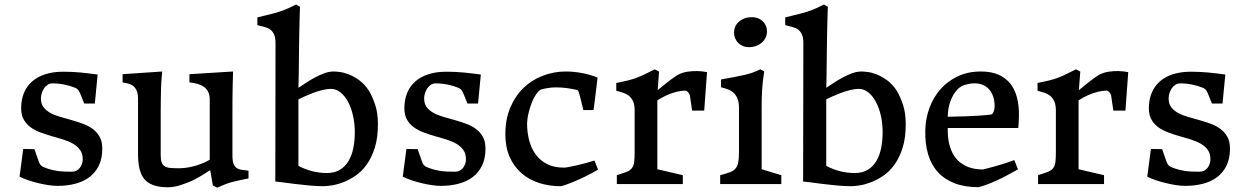

<svg xmlns="http://www.w3.org/2000/svg" viewBox="-20 -832 5626 868"><path d="M85 -158.7 135.7 -157.7 154.3 -104.5Q159.7 -89.8 164.1 -85.4Q168.5 -81.1 172.4 -78.6Q188.5 -71.3 204.1 -66.9Q219.7 -62.5 235.8 -59.8Q252 -57.1 269 -56.4Q286.1 -55.7 304.7 -55.7Q315.9 -55.7 325.2 -60.3Q334.5 -64.9 340.8 -73Q347.2 -81.1 350.6 -91.1Q354 -101.1 354 -112.3Q354 -137.7 342 -154.3Q330.1 -170.9 310.5 -182.1Q291 -193.4 265.9 -201.2Q240.7 -209 214.8 -216.3Q189 -223.6 163.8 -232.9Q138.7 -242.2 119.1 -256.1Q99.6 -270 87.6 -290.8Q75.7 -311.5 75.7 -342.8Q75.7 -380.9 88.1 -411.4Q100.6 -441.9 124.8 -463.4Q148.9 -484.9 184.3 -496.3Q219.7 -507.8 265.6 -507.8Q306.2 -507.8 343.8 -504.2Q381.3 -500.5 421.4 -495.1L408.7 -363.8H360.8L346.2 -400.4Q340.8 -414.6 335.4 -422.6Q330.1 -430.7 319.8 -435.1Q299.3 -443.8 271.7 -449.5Q244.1 -455.1 216.8 -455.1Q205.1 -455.1 195.3 -448.7Q185.5 -442.4 179 -432.4Q172.4 -422.4 168.7 -410.4Q165 -398.4 165 -386.7Q165 -362.8 177 -347.2Q189 -331.5 208.5 -321Q228 -310.5 252.9 -303.5Q277.8 -296.4 303.7 -289.1Q329.6 -281.7 354.5 -272.7Q379.4 -263.7 398.9 -249.3Q418.5 -234.9 430.4 -213.6Q442.4 -192.4 442.4 -160.6Q442.4 -114.7 426.5 -82.8Q410.6 -50.8 383.3 -30.5Q356 -10.3 319.1 -1Q282.2 8.3 240.7 8.3Q222.2 8.3 199.2 4.9Q176.3 1.5 152.8 -4.2Q129.4 -9.8 107.4 -17.3Q85.4 -24.9 68.4 -33.2Z M604 -388.2Q603.5 -412.6 595.9 -426.3Q588.4 -439.9 577.9 -446.5Q567.4 -453.1 555.4 -455.3Q543.5 -457.5 534.2 -459.5V-496.6L713.4 -508.8Q711.9 -495.1 710.9 -482.4Q710 -469.7 709 -454.8Q708 -439.9 707.8 -422.4Q707.5 -404.8 707 -381.6Q706.5 -358.4 706.5 -328.6Q706.5 -298.8 706.5 -260.3V-130.9Q706.5 -110.4 710.7 -98.4Q714.8 -86.4 724.4 -80.3Q733.9 -74.2 749.8 -72.8Q765.6 -71.3 789.1 -71.3Q808.6 -71.3 828.6 -74.7Q848.6 -78.1 867.2 -83.7Q885.7 -89.4 901.4 -96.2Q917 -103 928.2 -109.9V-382.3Q928.2 -402.3 921.4 -416.3Q914.6 -430.2 902.3 -439Q890.1 -447.8 873.3 -452.6Q856.4 -457.5 836.4 -459.5V-496.6L1033.7 -508.8Q1032.7 -482.9 1032 -451.7Q1031.2 -420.4 1031 -387.5Q1030.8 -354.5 1030.8 -321.8Q1030.8 -289.1 1030.8 -260.3V-129.4Q1030.8 -103.5 1036.4 -90.3Q1042 -77.1 1051.8 -71.3Q1061.5 -65.4 1074.7 -64Q1087.9 -62.5 1103.5 -60.5V-25.4Q1077.6 -20 1060.1 -16.4Q1042.5 -12.7 1027.3 -8.5Q1012.2 -4.4 997.3 1.5Q982.4 7.3 961.9 16.6L942.4 6.3L930.2 -63Q914.6 -52.2 897 -41.5Q881.8 -32.2 863 -22.2Q844.2 -12.2 824.7 -5.4Q820.3 -3.9 811.5 -0.5Q802.7 2.9 791.5 6.3Q780.3 9.8 766.8 12.2Q753.4 14.6 739.7 14.6Q704.1 14.6 679.9 7.1Q655.8 -0.5 640.6 -14.2Q625.5 -27.8 617.9 -46.4Q610.4 -64.9 607.2 -86.7Q604 -108.4 604 -132.3Q604 -156.2 604 -180.7Z M1225.6 -636.2Q1225.6 -662.6 1218.8 -677Q1211.9 -691.4 1200.7 -699.2Q1189.5 -707 1174.6 -710.4Q1159.7 -713.9 1143.6 -718.3V-753.4Q1165.5 -758.8 1182.6 -762.9Q1199.7 -767.1 1213.9 -770.8Q1228 -774.4 1239.7 -778.1Q1251.5 -781.7 1263.7 -786.4Q1275.9 -791 1288.8 -797.1Q1301.8 -803.2 1318.4 -811.5L1336.4 -801.3Q1335.9 -795.9 1335.4 -779.1Q1335 -762.2 1334.2 -737.3Q1333.5 -712.4 1333 -682.1Q1332.5 -651.9 1332 -620.4Q1331.5 -588.9 1331.3 -558.3Q1331.1 -527.8 1330.6 -502.7Q1330.1 -477.5 1329.8 -459.5Q1329.6 -441.4 1329.1 -435.1Q1342.8 -443.8 1361.8 -456.5Q1380.9 -469.2 1402.3 -481Q1423.8 -492.7 1445.8 -500.7Q1467.8 -508.8 1487.8 -508.8Q1496.6 -508.8 1515.6 -506.6Q1534.7 -504.4 1557.6 -495.4Q1580.6 -486.3 1604.7 -468.8Q1628.9 -451.2 1648.4 -420.9Q1664.1 -394.5 1676.3 -357.7Q1688.5 -320.8 1688.5 -270Q1688.5 -208.5 1674.3 -163.8Q1660.2 -119.1 1637.7 -87.9Q1615.2 -56.6 1587.2 -37.6Q1559.1 -18.6 1531.7 -8.1Q1504.4 2.4 1480.2 6.1Q1456.1 9.8 1441.4 9.8Q1413.1 9.8 1377.9 6.6Q1342.8 3.4 1310.5 -0.7Q1278.3 -4.9 1254.6 -8.1Q1231 -11.2 1225.6 -11.2H1224.6ZM1329.1 -82Q1358.4 -66.9 1390.4 -58.3Q1422.4 -49.8 1458 -49.8Q1492.7 -49.8 1516.8 -64.5Q1541 -79.1 1555.9 -104.5Q1570.8 -129.9 1577.4 -163.1Q1584 -196.3 1584 -233.9Q1584 -273.4 1575.9 -309.1Q1567.9 -344.7 1553.5 -371.6Q1539.1 -398.4 1519.3 -414.3Q1499.5 -430.2 1476.1 -430.2Q1458.5 -430.2 1436.8 -424.8Q1415 -419.4 1394.5 -411.6Q1374 -403.8 1356.4 -395.8Q1338.9 -387.7 1329.1 -382.8Z M1817.4 -158.7 1868.2 -157.7 1886.7 -104.5Q1892.1 -89.8 1896.5 -85.4Q1900.9 -81.1 1904.8 -78.6Q1920.9 -71.3 1936.5 -66.9Q1952.1 -62.5 1968.3 -59.8Q1984.4 -57.1 2001.5 -56.4Q2018.6 -55.7 2037.1 -55.7Q2048.3 -55.7 2057.6 -60.3Q2066.9 -64.9 2073.2 -73Q2079.6 -81.1 2083 -91.1Q2086.4 -101.1 2086.4 -112.3Q2086.4 -137.7 2074.5 -154.3Q2062.5 -170.9 2043 -182.1Q2023.4 -193.4 1998.3 -201.2Q1973.1 -209 1947.3 -216.3Q1921.4 -223.6 1896.2 -232.9Q1871.1 -242.2 1851.6 -256.1Q1832 -270 1820.1 -290.8Q1808.1 -311.5 1808.1 -342.8Q1808.1 -380.9 1820.6 -411.4Q1833 -441.9 1857.2 -463.4Q1881.3 -484.9 1916.7 -496.3Q1952.1 -507.8 1998 -507.8Q2038.6 -507.8 2076.2 -504.2Q2113.8 -500.5 2153.8 -495.1L2141.1 -363.8H2093.3L2078.6 -400.4Q2073.2 -414.6 2067.9 -422.6Q2062.5 -430.7 2052.2 -435.1Q2031.7 -443.8 2004.2 -449.5Q1976.6 -455.1 1949.2 -455.1Q1937.5 -455.1 1927.7 -448.7Q1918 -442.4 1911.4 -432.4Q1904.8 -422.4 1901.1 -410.4Q1897.5 -398.4 1897.5 -386.7Q1897.5 -362.8 1909.4 -347.2Q1921.4 -331.5 1940.9 -321Q1960.4 -310.5 1985.4 -303.5Q2010.3 -296.4 2036.1 -289.1Q2062 -281.7 2086.9 -272.7Q2111.8 -263.7 2131.3 -249.3Q2150.9 -234.9 2162.8 -213.6Q2174.8 -192.4 2174.8 -160.6Q2174.8 -114.7 2158.9 -82.8Q2143.1 -50.8 2115.7 -30.5Q2088.4 -10.3 2051.5 -1Q2014.6 8.3 1973.1 8.3Q1954.6 8.3 1931.6 4.9Q1908.7 1.5 1885.3 -4.2Q1861.8 -9.8 1839.8 -17.3Q1817.9 -24.9 1800.8 -33.2Z M2264.6 -225.1Q2264.6 -293 2287.1 -345.9Q2309.6 -398.9 2347.4 -435.1Q2385.3 -471.2 2434.8 -490Q2484.4 -508.8 2538.1 -508.8Q2572.3 -508.8 2609.9 -502Q2647.5 -495.1 2681.6 -481.4Q2681.2 -478 2679.7 -466.1Q2678.2 -454.1 2676.3 -437.7Q2674.3 -421.4 2672.1 -403.3Q2669.9 -385.3 2668 -369.9Q2666 -354.5 2664.8 -344.5Q2663.6 -334.5 2663.1 -334.5H2617.2Q2610.8 -360.8 2606.7 -377.9Q2602.5 -395 2599.6 -405.3Q2596.7 -415.5 2594.5 -419.9Q2592.3 -424.3 2589.4 -425.3Q2565.4 -430.7 2542 -433.8Q2518.6 -437 2493.2 -437Q2477.1 -437 2459 -434.3Q2440.9 -431.6 2423.8 -426.8Q2414.1 -420.4 2405.8 -408.7Q2397.5 -397 2390.6 -382.8Q2383.8 -368.7 2378.7 -353Q2373.5 -337.4 2369.9 -322.5Q2366.2 -307.6 2364.5 -294.9Q2362.8 -282.2 2362.8 -274.4Q2362.8 -235.4 2371.8 -199.2Q2380.9 -163.1 2400.6 -135.3Q2420.4 -107.4 2452.1 -90.8Q2483.9 -74.2 2529.8 -74.2Q2537.1 -74.2 2553.7 -77.4Q2570.3 -80.6 2590.6 -85.2Q2610.8 -89.8 2631.3 -95.5Q2651.9 -101.1 2667.5 -106.4L2683.6 -65.4Q2656.2 -48.8 2628.2 -35.2Q2600.1 -21.5 2576.2 -11.5Q2552.2 -1.5 2535.4 4.2Q2518.6 9.8 2514.6 9.8Q2461.9 9.8 2416.3 -5.1Q2370.6 -20 2336.9 -49.6Q2303.2 -79.1 2283.9 -123Q2264.6 -167 2264.6 -225.1Z M2768.6 -40Q2795.4 -48.3 2811.3 -54.4Q2827.1 -60.5 2835.7 -70.6Q2844.2 -80.6 2846.7 -97.2Q2849.1 -113.8 2849.1 -142.6V-332.5Q2849.1 -358.4 2841.8 -374.3Q2834.5 -390.1 2822.8 -399.2Q2811 -408.2 2796.1 -413.1Q2781.2 -418 2766.1 -421.9V-457Q2799.3 -463.4 2820.6 -468.8Q2841.8 -474.1 2859.1 -480.7Q2876.5 -487.3 2894.5 -496.1Q2912.6 -504.9 2939.9 -518.6L2959.5 -508.3L2953.1 -424.3Q2967.8 -436.5 2983.4 -449.2Q2996.6 -460 3012.9 -472.2Q3029.3 -484.4 3045.9 -494.6Q3066.4 -504.9 3089.4 -508.1Q3112.3 -511.2 3131.8 -510.7Q3154.8 -510.3 3176.3 -505.9L3163.6 -332H3108.9L3098.6 -402.3Q3097.7 -403.8 3096.2 -407.2Q3094.7 -410.6 3092 -413.8Q3089.4 -417 3085.7 -419.7Q3082 -422.4 3077.1 -422.4Q3059.6 -421.9 3041.3 -417.5Q3022.9 -413.1 3006.3 -406.5Q2989.7 -399.9 2975.6 -392.3Q2961.4 -384.8 2951.7 -378.4V-66.9L3066.9 -40V0H2768.6Z M3235.8 -40Q3261.7 -46.9 3278.1 -52.7Q3294.4 -58.6 3304 -68.8Q3313.5 -79.1 3317.1 -96.2Q3320.8 -113.3 3320.8 -142.6V-344.2Q3320.8 -370.1 3314 -386.5Q3307.1 -402.8 3295.9 -412.8Q3284.7 -422.9 3270 -428.2Q3255.4 -433.6 3239.7 -437.5V-472.7Q3272.9 -479 3298.3 -483.6Q3323.7 -488.3 3344.2 -492.9Q3364.7 -497.6 3382.1 -503.7Q3399.4 -509.8 3417 -518.6L3435.1 -509.3Q3431.6 -489.3 3429.4 -470.2Q3427.2 -451.2 3425.8 -431.4Q3424.3 -411.6 3423.8 -390.4Q3423.3 -369.1 3423.3 -345.2V-66.9L3512.2 -40V0H3235.8ZM3366.7 -618.7Q3351.1 -618.7 3338.4 -624Q3325.7 -629.4 3316.9 -638.4Q3308.1 -647.5 3303.2 -659.4Q3298.3 -671.4 3298.3 -685.1Q3298.3 -697.3 3303.2 -709.7Q3308.1 -722.2 3318.4 -731.9Q3328.6 -741.7 3344 -748Q3359.4 -754.4 3379.9 -754.4Q3393.6 -754.4 3406 -749.8Q3418.5 -745.1 3427.5 -736.8Q3436.5 -728.5 3441.9 -716.6Q3447.3 -704.6 3447.3 -689.9Q3447.3 -673.8 3440.7 -660.9Q3434.1 -647.9 3422.9 -638.4Q3411.6 -628.9 3397 -623.8Q3382.3 -618.7 3366.7 -618.7Z M3611.8 -636.2Q3611.8 -662.6 3605 -677Q3598.1 -691.4 3586.9 -699.2Q3575.7 -707 3560.8 -710.4Q3545.9 -713.9 3529.8 -718.3V-753.4Q3551.8 -758.8 3568.8 -762.9Q3585.9 -767.1 3600.1 -770.8Q3614.3 -774.4 3626 -778.1Q3637.7 -781.7 3649.9 -786.4Q3662.1 -791 3675 -797.1Q3688 -803.2 3704.6 -811.5L3722.7 -801.3Q3722.2 -795.9 3721.7 -779.1Q3721.2 -762.2 3720.5 -737.3Q3719.7 -712.4 3719.2 -682.1Q3718.8 -651.9 3718.3 -620.4Q3717.8 -588.9 3717.5 -558.3Q3717.3 -527.8 3716.8 -502.7Q3716.3 -477.5 3716.1 -459.5Q3715.8 -441.4 3715.3 -435.1Q3729 -443.8 3748 -456.5Q3767.1 -469.2 3788.6 -481Q3810.1 -492.7 3832 -500.7Q3854 -508.8 3874 -508.8Q3882.8 -508.8 3901.9 -506.6Q3920.9 -504.4 3943.8 -495.4Q3966.8 -486.3 3991 -468.8Q4015.1 -451.2 4034.7 -420.9Q4050.3 -394.5 4062.5 -357.7Q4074.7 -320.8 4074.7 -270Q4074.7 -208.5 4060.5 -163.8Q4046.4 -119.1 4023.9 -87.9Q4001.5 -56.6 3973.4 -37.6Q3945.3 -18.6 3918 -8.1Q3890.6 2.4 3866.5 6.1Q3842.3 9.8 3827.6 9.8Q3799.3 9.8 3764.2 6.6Q3729 3.4 3696.8 -0.7Q3664.6 -4.9 3640.9 -8.1Q3617.2 -11.2 3611.8 -11.2H3610.8ZM3715.3 -82Q3744.6 -66.9 3776.6 -58.3Q3808.6 -49.8 3844.2 -49.8Q3878.9 -49.8 3903.1 -64.5Q3927.2 -79.1 3942.1 -104.5Q3957 -129.9 3963.6 -163.1Q3970.2 -196.3 3970.2 -233.9Q3970.2 -273.4 3962.2 -309.1Q3954.1 -344.7 3939.7 -371.6Q3925.3 -398.4 3905.5 -414.3Q3885.7 -430.2 3862.3 -430.2Q3844.7 -430.2 3823 -424.8Q3801.3 -419.4 3780.8 -411.6Q3760.3 -403.8 3742.7 -395.8Q3725.1 -387.7 3715.3 -382.8Z M4163.1 -242.2Q4164.1 -295.9 4181.9 -344.2Q4199.7 -392.6 4232.2 -429.2Q4264.6 -465.8 4310.5 -487.3Q4356.4 -508.8 4414.1 -508.8Q4460.9 -508.8 4493.9 -494.4Q4526.9 -480 4547.9 -453.4Q4568.8 -426.8 4578.1 -389.4Q4587.4 -352.1 4586.4 -306.2Q4585.9 -299.3 4585.7 -290.3Q4585.4 -281.2 4585 -272.9Q4584.5 -263.7 4583.5 -253.4H4264.6Q4263.7 -211.4 4271.2 -181.4Q4278.8 -151.4 4291.7 -130.4Q4304.7 -109.4 4321.8 -96.7Q4338.9 -84 4356.7 -77.1Q4374.5 -70.3 4392.1 -68.1Q4409.7 -65.9 4424.3 -65.9Q4445.8 -71.3 4469.2 -77.6Q4489.7 -83 4514.6 -90.8Q4539.6 -98.6 4565.4 -108.4L4582 -66.4Q4555.2 -51.3 4531.7 -38.8Q4508.3 -26.4 4486.6 -16.4Q4464.8 -6.3 4444.6 1.2Q4424.3 8.8 4403.8 14.2Q4341.3 14.2 4295.7 -3.4Q4250 -21 4220 -54Q4189.9 -86.9 4175.8 -134.5Q4161.6 -182.1 4163.1 -242.2ZM4264.6 -304.2Q4313 -304.7 4347.2 -306.2Q4381.3 -307.6 4404.1 -309.1Q4426.8 -310.5 4439.9 -311.8Q4453.1 -313 4459 -314Q4467.3 -314.9 4471.9 -326.7Q4476.6 -338.4 4476.6 -351.1Q4476.6 -384.3 4465.3 -407.2Q4454.1 -430.2 4434.6 -442.4Q4415 -454.6 4388.9 -455.3Q4362.8 -456.1 4333.5 -445.3Q4327.6 -443.4 4316.7 -435.1Q4305.7 -426.8 4294.4 -410.2Q4283.2 -393.6 4274.4 -367.4Q4265.6 -341.3 4264.6 -304.2Z M4672.9 -40Q4699.7 -48.3 4715.6 -54.4Q4731.4 -60.5 4740 -70.6Q4748.5 -80.6 4751 -97.2Q4753.4 -113.8 4753.4 -142.6V-332.5Q4753.4 -358.4 4746.1 -374.3Q4738.8 -390.1 4727.1 -399.2Q4715.3 -408.2 4700.4 -413.1Q4685.5 -418 4670.4 -421.9V-457Q4703.6 -463.4 4724.9 -468.8Q4746.1 -474.1 4763.4 -480.7Q4780.8 -487.3 4798.8 -496.1Q4816.9 -504.9 4844.2 -518.6L4863.8 -508.3L4857.4 -424.3Q4872.1 -436.5 4887.7 -449.2Q4900.9 -460 4917.2 -472.2Q4933.6 -484.4 4950.2 -494.6Q4970.7 -504.9 4993.7 -508.1Q5016.6 -511.2 5036.1 -510.7Q5059.1 -510.3 5080.6 -505.9L5067.9 -332H5013.2L5002.9 -402.3Q5002 -403.8 5000.5 -407.2Q4999 -410.6 4996.3 -413.8Q4993.7 -417 4990 -419.7Q4986.3 -422.4 4981.4 -422.4Q4963.9 -421.9 4945.6 -417.5Q4927.2 -413.1 4910.6 -406.5Q4894 -399.9 4879.9 -392.3Q4865.7 -384.8 4856 -378.4V-66.9L4971.2 -40V0H4672.9Z M5183.1 -158.7 5233.9 -157.7 5252.4 -104.5Q5257.8 -89.8 5262.2 -85.4Q5266.6 -81.1 5270.5 -78.6Q5286.6 -71.3 5302.2 -66.9Q5317.9 -62.5 5334 -59.8Q5350.1 -57.1 5367.2 -56.4Q5384.3 -55.7 5402.8 -55.7Q5414.1 -55.7 5423.3 -60.3Q5432.6 -64.9 5439 -73Q5445.3 -81.1 5448.7 -91.1Q5452.1 -101.1 5452.1 -112.3Q5452.1 -137.7 5440.2 -154.3Q5428.2 -170.9 5408.7 -182.1Q5389.2 -193.4 5364 -201.2Q5338.9 -209 5313 -216.3Q5287.1 -223.6 5262 -232.9Q5236.8 -242.2 5217.3 -256.1Q5197.8 -270 5185.8 -290.8Q5173.8 -311.5 5173.8 -342.8Q5173.8 -380.9 5186.3 -411.4Q5198.7 -441.9 5222.9 -463.4Q5247.1 -484.9 5282.5 -496.3Q5317.9 -507.8 5363.8 -507.8Q5404.3 -507.8 5441.9 -504.2Q5479.5 -500.5 5519.5 -495.1L5506.8 -363.8H5459L5444.3 -400.4Q5439 -414.6 5433.6 -422.6Q5428.2 -430.7 5418 -435.1Q5397.5 -443.8 5369.9 -449.5Q5342.3 -455.1 5314.9 -455.1Q5303.2 -455.1 5293.5 -448.7Q5283.7 -442.4 5277.1 -432.4Q5270.5 -422.4 5266.8 -410.4Q5263.2 -398.4 5263.2 -386.7Q5263.2 -362.8 5275.1 -347.2Q5287.1 -331.5 5306.6 -321Q5326.2 -310.5 5351.1 -303.5Q5376 -296.4 5401.9 -289.1Q5427.7 -281.7 5452.6 -272.7Q5477.5 -263.7 5497.1 -249.3Q5516.6 -234.9 5528.6 -213.6Q5540.5 -192.4 5540.5 -160.6Q5540.5 -114.7 5524.7 -82.8Q5508.8 -50.8 5481.4 -30.5Q5454.1 -10.3 5417.2 -1Q5380.4 8.3 5338.9 8.3Q5320.3 8.3 5297.4 4.9Q5274.4 1.5 5251 -4.2Q5227.5 -9.8 5205.6 -17.3Q5183.6 -24.9 5166.5 -33.2Z"/></svg>

Font: Donegal One
Style: Regular
Weight: 400
Designer: Gary Lonergan
Foundry: Sorkin Type Co.
Version: Version 1.004